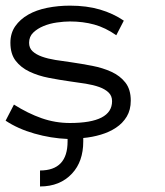

<svg xmlns="http://www.w3.org/2000/svg" viewBox="-25 -486 591 687"><path d="M442.9 -126Q442.9 -92.8 428.5 -68.8Q414.1 -44.9 390.1 -29.1Q366.2 -13.2 335.7 -4.2Q305.2 4.9 272.9 7.8V20Q272.9 91.8 232.9 134.8Q189.9 181.2 118.2 181.2V124Q216.8 124 216.8 20V11.2Q157.2 8.8 98.1 -8.1Q39.1 -24.9 -4.9 -54.2L24.9 -111.8Q75.2 -80.1 124 -63Q172.9 -45.9 225.1 -45.9Q376 -45.9 376 -124Q376 -143.1 363.5 -155Q351.1 -167 330.1 -174.6Q309.1 -182.1 282 -186.5Q254.9 -190.9 225.1 -194.8Q187 -200.2 149.4 -207.5Q111.8 -214.8 80.8 -229.5Q49.8 -244.1 31 -268.6Q12.2 -293 12.2 -333Q12.2 -367.2 29.5 -392.1Q46.9 -417 75.9 -433.6Q105 -450.2 144 -458Q183.1 -465.8 225.1 -465.8Q285.2 -465.8 332.5 -451.9Q379.9 -438 418 -412.1L391.1 -359.9Q352.1 -387.2 312 -398.2Q272 -409.2 225.1 -409.2Q204.1 -409.2 178.5 -405.5Q152.8 -401.9 130.9 -392.8Q108.9 -383.8 94 -369.4Q79.1 -355 79.1 -333Q79.1 -314 91.6 -302.5Q104 -291 125 -283.4Q146 -275.9 173.1 -271.5Q200.2 -267.1 230 -263.2Q267.1 -257.8 304.9 -250.5Q342.8 -243.2 373.8 -229Q404.8 -214.8 423.8 -190.4Q442.9 -166 442.9 -126Z"/></svg>

Font: Anonymous Pro
Style: Regular
Weight: 400
Monospace: yes
Designer: Mark Simonson
Version: Version 1.002